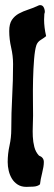

<svg xmlns="http://www.w3.org/2000/svg" viewBox="-20 -728 210 749"><path d="M137 -708Q148 -708 152.5 -695Q157 -682 153 -674L152 -652Q152 -621 160 -587Q150 -579 138.5 -572Q127 -565 122 -552Q116 -534 113 -497Q110 -460 109 -418.5Q108 -377 108.5 -338Q109 -299 109 -277Q109 -259 108 -237.5Q107 -216 108 -195Q109 -174 114 -154.5Q119 -135 132 -121Q151 -114 151 -96Q151 -79 144.5 -53.5Q138 -28 136 -9Q127 -1 110.5 0Q94 1 83 1Q63 1 49 -8Q35 -17 26.5 -31Q18 -45 14 -62Q10 -79 10 -96Q10 -128 17 -159.5Q24 -191 24 -223Q24 -287 27.5 -350.5Q31 -414 31 -478Q31 -510 23.5 -542.5Q16 -575 16 -607Q16 -635 26.5 -650.5Q37 -666 53.5 -675Q70 -684 90 -690.5Q110 -697 129 -706Q132 -708 137 -708Z"/></svg>

Font: Reclame
Style: Regular
Weight: 400
Designer: Peter Wiegel
Foundry: Peter Wiegel
Version: Version 1.000